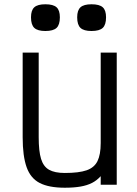

<svg xmlns="http://www.w3.org/2000/svg" viewBox="-20 -864 640 898"><path d="M283 14Q209 14 166 -8Q123 -30 104.5 -82Q86 -134 86 -222V-618H161V-222Q161 -157 172 -121Q183 -85 209.5 -70Q236 -55 283 -55Q349 -55 385 -67.5Q421 -80 436 -110.5Q451 -141 451 -195V-618H526V0H451V-40Q433 -20 410.5 -8.5Q388 3 357 8.5Q326 14 283 14ZM408 -719Q372 -719 356.5 -733.5Q341 -748 341 -783Q341 -816 356.5 -830Q372 -844 408 -844Q445 -844 460.5 -830Q476 -816 476 -783Q476 -748 460.5 -733.5Q445 -719 408 -719ZM192 -719Q156 -719 140.5 -733.5Q125 -748 125 -783Q125 -816 140.5 -830Q156 -844 192 -844Q229 -844 244.5 -830Q260 -816 260 -783Q260 -748 244.5 -733.5Q229 -719 192 -719Z"/></svg>

Font: Victor Mono
Style: Regular
Weight: 400
Monospace: yes
Designer: Rune Bjørnerås
Version: Version 1.561;gftools[0.9.30]